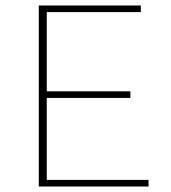

<svg xmlns="http://www.w3.org/2000/svg" viewBox="-20 -678 620 698"><path d="M150 -24H520V0H121V-658H492V-634H150V-346H454V-322H150Z"/></svg>

Font: EauTestInfant Extralight
Style: Regular
Weight: 250
Designer: Christian Thalmann (Catharsis Fonts)
Version: Version 0.001;PS 000.001;hotconv 1.0.88;makeotf.lib2.5.64775